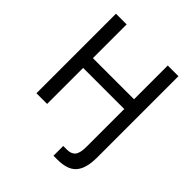

<svg xmlns="http://www.w3.org/2000/svg" viewBox="-243 -848 1195 1195"><g transform="rotate(45 355.0 -250.0)"><path d="M430 114H463Q501 114 518.5 92Q536 70 536 15V-317H174V0H80V-700H174V-403H536V-700H630V15Q630 65 620 100.5Q610 136 590 158Q570 180 538 190Q506 200 463 200H430Z"/></g></svg>

Font: PT Root UI Web Medium
Style: Regular
Weight: 500
Designer: Vitaly Kuzmin
Foundry: ParaType Ltd.
Version: Version 1.001W